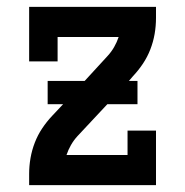

<svg xmlns="http://www.w3.org/2000/svg" viewBox="-20 -540 540 560"><path d="M65 0V-33Q65 -56 69 -79Q73 -102 81.5 -124Q90 -146 103 -165.5Q116 -185 132 -202L164 -236H119V-304H227L294 -377Q305 -389 313 -403Q321 -417 326 -432H148V-361H65V-520H435V-488Q435 -464 431 -441Q427 -418 418.5 -396Q410 -374 397 -354.5Q384 -335 368 -318L356 -304H381V-236H293L206 -143Q195 -131 187 -117Q179 -103 174 -88H352V-159H435V0Z"/></svg>

Font: Iosevka Curly Slab Semibold
Style: Regular
Weight: 600
Monospace: yes
Designer: Belleve Invis
Foundry: Belleve Invis
Version: Version 22.1.2; ttfautohint (v1.8.4)